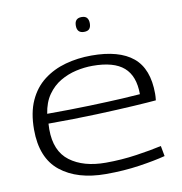

<svg xmlns="http://www.w3.org/2000/svg" viewBox="-82 -805 847 892"><g transform="rotate(-10 341.5 -359.0)"><path d="M347 10Q212 10 132.5 -53.5Q53 -117 53 -251Q53 -331 78.5 -387Q104 -443 149 -477.5Q194 -512 252 -528Q310 -544 375 -544Q505 -544 570.5 -490Q636 -436 636 -318Q636 -312 635.5 -303.5Q635 -295 634 -287Q603 -284 529.5 -279.5Q456 -275 352 -271Q248 -267 124 -267Q123 -253 123 -240Q123 -137 186.5 -89.5Q250 -42 355 -42Q429 -42 500.5 -52.5Q572 -63 620 -74L629 -25Q579 -12 505.5 -1Q432 10 347 10ZM126 -313Q234 -313 326.5 -316Q419 -319 482.5 -322.5Q546 -326 566 -328Q566 -414 519 -455Q472 -496 372 -496Q333 -496 293.5 -487Q254 -478 219 -457.5Q184 -437 159 -401.5Q134 -366 126 -313ZM361 -658Q328 -658 328 -693Q328 -728 361 -728Q379 -728 386.5 -718.5Q394 -709 394 -693Q394 -676 386.5 -667Q379 -658 361 -658Z"/></g></svg>

Font: Georama Extended Light
Style: Regular
Weight: 300
Width: 7
Designer: Jean-Baptiste Levee
Foundry: Production Type
Version: Version 1.000